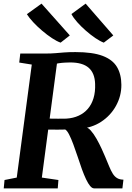

<svg xmlns="http://www.w3.org/2000/svg" viewBox="-20 -1038 727 1058"><path d="M0.6 0 5 -46.1 72.3 -59.5 155.1 -682.2 86 -693.3 91.7 -743H233Q262 -743 284.9 -745Q307.9 -747 333.7 -749Q359.4 -751 395.7 -751Q490.4 -751 545.6 -730.1Q600.7 -709.2 624.6 -668.9Q648.5 -628.6 648.8 -570.4Q649.1 -509.1 619.3 -455.1Q589.6 -401.2 537.3 -366.9Q485.1 -332.7 417.6 -328.8L448.8 -336.3Q463.6 -337.4 479.9 -319.1Q496.3 -300.7 511.8 -273.4Q527.3 -246 539.7 -219.1Q552.1 -192.2 559 -175.4Q571.7 -145 581.4 -121.5Q591 -98 601.1 -81.6Q611.2 -65.2 625.1 -56.8Q638.9 -48.3 660.2 -48L654.5 0H498.5Q487.7 0 476.5 -13.3Q465.3 -26.6 454.2 -50.3Q443 -74 431.5 -105.3Q419.5 -139.6 407.6 -175.4Q395.7 -211.3 383.9 -243Q372.1 -274.7 360.9 -296.6Q349.8 -318.5 339.2 -324.5Q336.8 -324.2 324.3 -323.8Q311.7 -323.5 294.7 -323.6Q277.6 -323.7 260.9 -323.8Q244.2 -324 233.3 -324L240.4 -384.8Q250 -384.4 265.9 -384.2Q281.8 -383.9 298.7 -383.9Q315.7 -383.9 329 -384Q342.4 -384.1 346.5 -384.4Q384 -386.9 413.8 -400.7Q443.6 -414.4 464.3 -438.6Q485 -462.8 495.4 -497.2Q505.8 -531.6 504.1 -575.9Q502.2 -635.4 468.5 -664.7Q434.8 -693.9 366.7 -693.9Q357.2 -693.9 339.1 -693Q320.9 -692.2 302.3 -689.3Q283.8 -686.5 272.2 -680.8L298.2 -721L210.6 -59.5L301.9 -46.1L298.2 0ZM604.3 -842.8 551.9 -803Q531.8 -810.5 505.6 -828.1Q479.5 -845.8 453.1 -868.9Q426.7 -891.9 405.3 -916.1Q383.8 -940.3 373.7 -960.6L451.9 -1018ZM364.7 -842.8 314 -803Q292.8 -810.5 266 -828.1Q239.3 -845.8 212.2 -868.9Q185.2 -891.9 162.8 -915.9Q140.5 -939.9 128.1 -959.9L208.8 -1018Z"/></svg>

Font: Merriweather 7pt Light
Style: Italic
Weight: 300
Italic angle: -7.8°
Designer: Eben Sorkin
Foundry: Eben Sorkin
Version: Version 2.200;gftools[0.9.31]